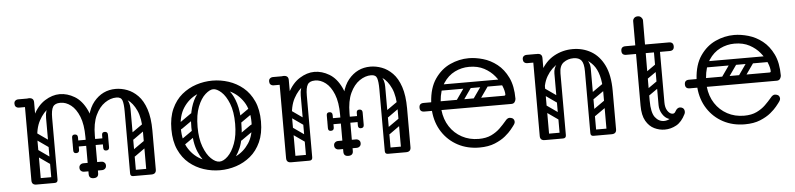

<svg xmlns="http://www.w3.org/2000/svg" viewBox="-43 -883 4598 1110"><g transform="rotate(-5 2256.5 -328.0)"><path d="M124 -250Q124 -341 152.5 -398Q181 -455 224 -482Q267 -509 310 -509Q354 -509 396 -484Q438 -459 465 -402.5Q492 -346 492 -250H437Q437 -322 418.5 -368Q400 -414 371 -436.5Q342 -459 310 -459Q279 -459 244 -436.5Q209 -414 184 -368Q159 -322 159 -250ZM131 0Q104 0 104 -26V-475Q104 -501 131 -501Q159 -501 159 -475V-26Q159 0 131 0ZM464 -8Q437 -8 437 -34V-274Q437 -300 464 -300Q492 -300 492 -274V-34Q492 -8 464 -8ZM798 0Q771 0 771 -26V-256Q771 -282 798 -282Q826 -282 826 -256V-26Q826 0 798 0ZM457 -252Q457 -388 507.5 -449.5Q558 -511 635 -511Q668 -511 701.5 -498.5Q735 -486 763.5 -457Q792 -428 809 -377.5Q826 -327 826 -252H771Q771 -329 750 -374.5Q729 -420 698 -440.5Q667 -461 635 -461Q601 -461 568 -438.5Q535 -416 513.5 -370Q492 -324 492 -252ZM155 -476Q153 -463 146 -459Q142 -452 121 -452H70Q58 -452 51 -459Q45 -465 45 -476Q45 -488 51 -493Q58 -500 70 -500H121Q132 -500 138 -498.5Q144 -497 145 -495Q149 -491 152 -486Q155 -481 155 -476ZM689 -118Q679 -133 693 -142L770 -196Q785 -206 794 -192Q805 -177 791 -168L714 -113Q708 -109 701 -110Q694 -111 689 -118ZM689 -216Q679 -231 693 -240L770 -294Q785 -304 794 -290Q805 -275 791 -266L714 -211Q708 -207 701 -208Q694 -209 689 -216ZM693 0Q676 0 676 -17V-379Q676 -396 693 -396Q711 -396 711 -380V-18Q711 0 693 0ZM310 -459Q278 -459 266.5 -440Q255 -421 255 -376V-281H220V-379Q220 -424 242.5 -451Q265 -478 293 -478ZM635 -461 639 -479Q711 -463 711 -389V-281H676V-376Q676 -421 669 -441Q662 -461 635 -461ZM114 -17Q114 -35 132 -35H235Q253 -35 253 -17Q253 0 234 0H131Q114 0 114 -17ZM678 -17Q678 -35 696 -35H799Q817 -35 817 -17Q817 0 798 0H695Q678 0 678 -17ZM556 -215Q556 -198 539 -198H385Q368 -198 368 -215Q368 -233 384 -233H538Q556 -233 556 -215ZM534 -178V-212Q534 -221 538 -225Q542 -229 551 -229Q561 -229 565 -225Q568 -222 568 -213V-179Q568 -161 550 -161Q534 -161 534 -178ZM568 -251V-217Q568 -208 565 -205Q561 -201 551 -201Q542 -201 538 -205Q534 -209 534 -218V-252Q534 -269 550 -269Q568 -269 568 -251ZM360 -178V-212Q360 -221 364 -225Q368 -229 377 -229Q382 -229 385.5 -228Q389 -227 391 -225Q394 -222 394 -213V-179Q394 -161 376 -161Q360 -161 360 -178ZM394 -251V-217Q394 -208 391 -205Q389 -203 385.5 -202Q382 -201 377 -201Q368 -201 364 -205Q360 -209 360 -218V-252Q360 -269 376 -269Q394 -269 394 -251ZM130 -198Q140 -211 153 -202L247 -136Q261 -127 250 -111Q240 -98 227 -107L133 -173Q128 -177 126.5 -184Q125 -191 130 -198ZM130 -296Q140 -309 153 -300L247 -234Q261 -225 250 -209Q240 -196 227 -205L133 -271Q128 -275 126.5 -282Q125 -289 130 -296ZM237 0Q220 0 220 -17V-349Q220 -366 237 -366Q255 -366 255 -350V-18Q255 0 237 0ZM141 0Q124 0 124 -17V-349Q124 -366 141 -366Q159 -366 159 -350V-18Q159 0 141 0ZM387 -75Q387 -86 394 -92Q401 -99 413 -99H462Q474 -99 481 -93Q488 -86 488 -75Q488 -63 481 -56Q474 -50 462 -50H413Q401 -50 394 -57Q387 -63 387 -75ZM541 -75Q541 -63 534 -57Q527 -50 515 -50H466Q455 -50 447 -56Q440 -63 440 -75Q440 -86 447 -93Q455 -99 466 -99H515Q527 -99 534 -92Q541 -86 541 -75Z M1196 10Q1148 10 1102 -5Q1056 -20 1018.5 -51Q981 -82 958.5 -131.5Q936 -181 936 -250Q936 -319 958.5 -368.5Q981 -418 1018.5 -449Q1056 -480 1102 -495Q1148 -510 1196 -510Q1244 -510 1290 -495Q1336 -480 1373.5 -449Q1411 -418 1433.5 -368.5Q1456 -319 1456 -250Q1456 -181 1433.5 -131.5Q1411 -82 1373.5 -51Q1336 -20 1290 -5Q1244 10 1196 10ZM1196 -40Q1246 -40 1293 -62Q1340 -84 1370.5 -130.5Q1401 -177 1401 -250Q1401 -323 1370.5 -369.5Q1340 -416 1293 -438Q1246 -460 1196 -460Q1147 -460 1099.5 -438Q1052 -416 1021.5 -369.5Q991 -323 991 -250Q991 -177 1021.5 -130.5Q1052 -84 1099.5 -62Q1147 -40 1196 -40ZM1197 -4Q1166 -4 1132 -29Q1098 -54 1075 -108Q1052 -162 1052 -250Q1052 -318 1066 -364.5Q1080 -411 1102 -438.5Q1124 -466 1149.5 -478Q1175 -490 1197 -490V-460Q1177 -460 1151 -437Q1125 -414 1106.5 -367.5Q1088 -321 1088 -250Q1088 -183 1105.5 -136Q1123 -89 1148.5 -64.5Q1174 -40 1197 -40ZM1197 -4V-40Q1220 -40 1245.5 -64.5Q1271 -89 1288.5 -136Q1306 -183 1306 -250Q1306 -321 1287.5 -367.5Q1269 -414 1243.5 -437Q1218 -460 1197 -460V-490Q1220 -490 1245 -478Q1270 -466 1292 -438.5Q1314 -411 1328 -364.5Q1342 -318 1342 -250Q1342 -162 1319 -108Q1296 -54 1262.5 -29Q1229 -4 1197 -4ZM999 -249Q984 -238 975 -252Q971 -257 970.5 -264Q970 -271 978 -277L1055 -331Q1070 -341 1080 -327Q1084 -321 1083.5 -314.5Q1083 -308 1076 -303ZM1001 -152Q986 -141 977 -155Q973 -160 972.5 -167Q972 -174 980 -180L1057 -234Q1072 -244 1082 -230Q1086 -224 1085.5 -217.5Q1085 -211 1078 -206ZM1335 -249Q1320 -238 1311 -252Q1307 -257 1306.5 -264Q1306 -271 1314 -277L1391 -331Q1406 -341 1416 -327Q1420 -321 1419.5 -314.5Q1419 -308 1412 -303ZM1337 -152Q1322 -141 1313 -155Q1309 -160 1308.5 -167Q1308 -174 1316 -180L1393 -234Q1408 -244 1418 -230Q1422 -224 1421.5 -217.5Q1421 -211 1414 -206Z M1602 -250Q1602 -341 1630.5 -398Q1659 -455 1702 -482Q1745 -509 1788 -509Q1832 -509 1874 -484Q1916 -459 1943 -402.5Q1970 -346 1970 -250H1915Q1915 -322 1896.5 -368Q1878 -414 1849 -436.5Q1820 -459 1788 -459Q1757 -459 1722 -436.5Q1687 -414 1662 -368Q1637 -322 1637 -250ZM1609 0Q1582 0 1582 -26V-475Q1582 -501 1609 -501Q1637 -501 1637 -475V-26Q1637 0 1609 0ZM1942 -8Q1915 -8 1915 -34V-274Q1915 -300 1942 -300Q1970 -300 1970 -274V-34Q1970 -8 1942 -8ZM2276 0Q2249 0 2249 -26V-256Q2249 -282 2276 -282Q2304 -282 2304 -256V-26Q2304 0 2276 0ZM1935 -252Q1935 -388 1985.5 -449.5Q2036 -511 2113 -511Q2146 -511 2179.5 -498.5Q2213 -486 2241.5 -457Q2270 -428 2287 -377.5Q2304 -327 2304 -252H2249Q2249 -329 2228 -374.5Q2207 -420 2176 -440.5Q2145 -461 2113 -461Q2079 -461 2046 -438.5Q2013 -416 1991.5 -370Q1970 -324 1970 -252ZM1633 -476Q1631 -463 1624 -459Q1620 -452 1599 -452H1548Q1536 -452 1529 -459Q1523 -465 1523 -476Q1523 -488 1529 -493Q1536 -500 1548 -500H1599Q1610 -500 1616 -498.5Q1622 -497 1623 -495Q1627 -491 1630 -486Q1633 -481 1633 -476ZM2167 -118Q2157 -133 2171 -142L2248 -196Q2263 -206 2272 -192Q2283 -177 2269 -168L2192 -113Q2186 -109 2179 -110Q2172 -111 2167 -118ZM2167 -216Q2157 -231 2171 -240L2248 -294Q2263 -304 2272 -290Q2283 -275 2269 -266L2192 -211Q2186 -207 2179 -208Q2172 -209 2167 -216ZM2171 0Q2154 0 2154 -17V-379Q2154 -396 2171 -396Q2189 -396 2189 -380V-18Q2189 0 2171 0ZM1788 -459Q1756 -459 1744.5 -440Q1733 -421 1733 -376V-281H1698V-379Q1698 -424 1720.5 -451Q1743 -478 1771 -478ZM2113 -461 2117 -479Q2189 -463 2189 -389V-281H2154V-376Q2154 -421 2147 -441Q2140 -461 2113 -461ZM1592 -17Q1592 -35 1610 -35H1713Q1731 -35 1731 -17Q1731 0 1712 0H1609Q1592 0 1592 -17ZM2156 -17Q2156 -35 2174 -35H2277Q2295 -35 2295 -17Q2295 0 2276 0H2173Q2156 0 2156 -17ZM2034 -215Q2034 -198 2017 -198H1863Q1846 -198 1846 -215Q1846 -233 1862 -233H2016Q2034 -233 2034 -215ZM2012 -178V-212Q2012 -221 2016 -225Q2020 -229 2029 -229Q2039 -229 2043 -225Q2046 -222 2046 -213V-179Q2046 -161 2028 -161Q2012 -161 2012 -178ZM2046 -251V-217Q2046 -208 2043 -205Q2039 -201 2029 -201Q2020 -201 2016 -205Q2012 -209 2012 -218V-252Q2012 -269 2028 -269Q2046 -269 2046 -251ZM1838 -178V-212Q1838 -221 1842 -225Q1846 -229 1855 -229Q1860 -229 1863.5 -228Q1867 -227 1869 -225Q1872 -222 1872 -213V-179Q1872 -161 1854 -161Q1838 -161 1838 -178ZM1872 -251V-217Q1872 -208 1869 -205Q1867 -203 1863.5 -202Q1860 -201 1855 -201Q1846 -201 1842 -205Q1838 -209 1838 -218V-252Q1838 -269 1854 -269Q1872 -269 1872 -251ZM1608 -198Q1618 -211 1631 -202L1725 -136Q1739 -127 1728 -111Q1718 -98 1705 -107L1611 -173Q1606 -177 1604.5 -184Q1603 -191 1608 -198ZM1608 -296Q1618 -309 1631 -300L1725 -234Q1739 -225 1728 -209Q1718 -196 1705 -205L1611 -271Q1606 -275 1604.5 -282Q1603 -289 1608 -296ZM1715 0Q1698 0 1698 -17V-349Q1698 -366 1715 -366Q1733 -366 1733 -350V-18Q1733 0 1715 0ZM1619 0Q1602 0 1602 -17V-349Q1602 -366 1619 -366Q1637 -366 1637 -350V-18Q1637 0 1619 0ZM1865 -75Q1865 -86 1872 -92Q1879 -99 1891 -99H1940Q1952 -99 1959 -93Q1966 -86 1966 -75Q1966 -63 1959 -56Q1952 -50 1940 -50H1891Q1879 -50 1872 -57Q1865 -63 1865 -75ZM2019 -75Q2019 -63 2012 -57Q2005 -50 1993 -50H1944Q1933 -50 1925 -56Q1918 -63 1918 -75Q1918 -86 1925 -93Q1933 -99 1944 -99H1993Q2005 -99 2012 -92Q2019 -86 2019 -75Z M2702 10Q2632 10 2576.5 -19.5Q2521 -49 2486.5 -102Q2452 -155 2446 -225H2402Q2376 -225 2376 -250Q2376 -275 2402 -275H2446Q2451 -358 2487 -410Q2523 -462 2575.5 -486Q2628 -510 2684 -510Q2723 -510 2766.5 -497.5Q2810 -485 2847.5 -455.5Q2885 -426 2909 -376.5Q2933 -327 2933 -253Q2933 -245 2927 -235Q2921 -225 2907 -225H2501Q2507 -170 2534 -128.5Q2561 -87 2604.5 -63.5Q2648 -40 2702 -40Q2745 -40 2775 -54.5Q2805 -69 2826 -89.5Q2847 -110 2863 -129Q2869 -137 2875.5 -141.5Q2882 -146 2889 -146Q2893 -146 2898.5 -144.5Q2904 -143 2907 -141Q2917 -134 2917 -120Q2917 -114 2912 -106Q2907 -98 2889 -76Q2877 -61 2853 -41Q2829 -21 2791.5 -5.5Q2754 10 2702 10ZM2501 -276H2869Q2877 -276 2877 -283Q2877 -303 2865 -332.5Q2853 -362 2829 -391.5Q2805 -421 2768.5 -440.5Q2732 -460 2682 -460Q2638 -460 2598.5 -440.5Q2559 -421 2532.5 -380.5Q2506 -340 2501 -276ZM2787 -372H2890V-337H2787ZM2681 -366Q2694 -356 2685 -343L2619 -249Q2610 -235 2594 -246Q2581 -256 2590 -269L2656 -363Q2660 -368 2667 -369.5Q2674 -371 2681 -366ZM2779 -366Q2792 -356 2783 -343L2717 -249Q2708 -235 2692 -246Q2679 -256 2688 -269L2754 -363Q2758 -368 2765 -369.5Q2772 -371 2779 -366ZM2483 -259Q2483 -276 2500 -276H2832Q2849 -276 2849 -259Q2849 -241 2833 -241H2501Q2483 -241 2483 -259ZM2483 -355Q2483 -372 2500 -372H2832Q2849 -372 2849 -355Q2849 -337 2833 -337H2501Q2483 -337 2483 -355Z M3068 -250Q3068 -341 3098.5 -398Q3129 -455 3179 -482.5Q3229 -510 3287 -510Q3346 -510 3393.5 -482.5Q3441 -455 3469 -398Q3497 -341 3497 -250H3442Q3442 -357 3399.5 -407Q3357 -457 3287 -457Q3241 -457 3199 -435Q3157 -413 3130 -367.5Q3103 -322 3103 -250ZM3081 0Q3054 0 3054 -26V-474Q3054 -500 3081 -500Q3109 -500 3109 -474V-26Q3109 0 3081 0ZM3020 -452Q3008 -452 3001 -459Q2995 -465 2995 -476Q2995 -488 3001 -493Q3008 -500 3020 -500H3071Q3082 -500 3088 -498.5Q3094 -497 3095 -495Q3099 -491 3102 -486Q3105 -481 3105 -476Q3103 -463 3096 -459Q3092 -452 3071 -452ZM3469 0Q3442 0 3442 -26V-250Q3442 -276 3469 -276Q3497 -276 3497 -250V-26Q3497 0 3469 0ZM3364 0Q3347 0 3347 -17V-379Q3347 -396 3364 -396Q3382 -396 3382 -380V-18Q3382 0 3364 0ZM3287 -457Q3255 -457 3230 -439Q3205 -421 3205 -376V-281H3170V-379Q3170 -409 3188 -431Q3206 -453 3235.5 -464.5Q3265 -476 3298 -476ZM3287 -457 3277 -476Q3327 -476 3354.5 -451.5Q3382 -427 3382 -389V-281H3347V-376Q3347 -421 3333 -439Q3319 -457 3287 -457ZM3065 -17Q3065 -35 3083 -35H3186Q3204 -35 3204 -17Q3204 0 3185 0H3082Q3065 0 3065 -17ZM3349 -17Q3349 -35 3367 -35H3470Q3488 -35 3488 -17Q3488 0 3469 0H3366Q3349 0 3349 -17ZM3080 -198Q3090 -211 3103 -202L3197 -136Q3211 -127 3200 -111Q3190 -98 3177 -107L3083 -173Q3078 -177 3076.5 -184Q3075 -191 3080 -198ZM3080 -296Q3090 -309 3103 -300L3197 -234Q3211 -225 3200 -209Q3190 -196 3177 -205L3083 -271Q3078 -275 3076.5 -282Q3075 -289 3080 -296ZM3187 0Q3170 0 3170 -17V-349Q3170 -366 3187 -366Q3205 -366 3205 -350V-18Q3205 0 3187 0ZM3091 0Q3074 0 3074 -17V-349Q3074 -366 3091 -366Q3109 -366 3109 -350V-18Q3109 0 3091 0ZM3383 -211Q3368 -200 3359 -214Q3355 -219 3354.5 -226Q3354 -233 3362 -239L3439 -293Q3454 -303 3464 -289Q3468 -283 3467.5 -276.5Q3467 -270 3460 -265ZM3385 -114Q3370 -103 3361 -117Q3357 -122 3356.5 -129Q3356 -136 3364 -142L3441 -196Q3456 -206 3466 -192Q3470 -186 3469.5 -179.5Q3469 -173 3462 -168Z M3778 0Q3747 0 3717.5 -14Q3688 -28 3669 -61Q3650 -94 3650 -150V-640Q3650 -650 3657.5 -658Q3665 -666 3679 -666Q3691 -666 3699 -657.5Q3707 -649 3707 -640Q3707 -572 3706.5 -516Q3706 -460 3706 -407.5Q3706 -355 3705.5 -299Q3705 -243 3705 -175Q3705 -105 3726 -77.5Q3747 -50 3778 -50Q3798 -50 3816.5 -62Q3835 -74 3848 -99Q3859 -120 3876 -120Q3880 -120 3886 -118Q3902 -112 3902 -93Q3902 -86 3899 -80Q3877 -35 3845 -17.5Q3813 0 3778 0ZM3593 -450Q3567 -450 3567 -475Q3567 -500 3593 -500H3845Q3871 -500 3871 -475Q3871 -450 3845 -450ZM3772 -485Q3789 -485 3789 -468V-154Q3789 -137 3772 -137Q3754 -137 3754 -153V-467Q3754 -485 3772 -485ZM3848 -99V-73Q3828 -52 3806 -60Q3784 -68 3769 -92Q3754 -116 3754 -144V-252H3789V-157Q3789 -127 3800.5 -109Q3812 -91 3826.5 -88Q3841 -85 3848 -99ZM3701 -299Q3686 -288 3677 -302Q3673 -307 3672.5 -314Q3672 -321 3680 -327L3757 -381Q3772 -391 3782 -377Q3786 -371 3785.5 -364.5Q3785 -358 3778 -353ZM3699 -200Q3684 -189 3675 -203Q3671 -208 3670.5 -215Q3670 -222 3678 -228L3755 -282Q3770 -292 3780 -278Q3784 -272 3783.5 -265.5Q3783 -259 3776 -254Z M4242 10Q4172 10 4116.5 -19.5Q4061 -49 4026.5 -102Q3992 -155 3986 -225H3942Q3916 -225 3916 -250Q3916 -275 3942 -275H3986Q3991 -358 4027 -410Q4063 -462 4115.5 -486Q4168 -510 4224 -510Q4263 -510 4306.5 -497.5Q4350 -485 4387.5 -455.5Q4425 -426 4449 -376.5Q4473 -327 4473 -253Q4473 -245 4467 -235Q4461 -225 4447 -225H4041Q4047 -170 4074 -128.5Q4101 -87 4144.5 -63.5Q4188 -40 4242 -40Q4285 -40 4315 -54.5Q4345 -69 4366 -89.5Q4387 -110 4403 -129Q4409 -137 4415.5 -141.5Q4422 -146 4429 -146Q4433 -146 4438.5 -144.5Q4444 -143 4447 -141Q4457 -134 4457 -120Q4457 -114 4452 -106Q4447 -98 4429 -76Q4417 -61 4393 -41Q4369 -21 4331.5 -5.5Q4294 10 4242 10ZM4041 -276H4409Q4417 -276 4417 -283Q4417 -303 4405 -332.5Q4393 -362 4369 -391.5Q4345 -421 4308.5 -440.5Q4272 -460 4222 -460Q4178 -460 4138.5 -440.5Q4099 -421 4072.5 -380.5Q4046 -340 4041 -276ZM4327 -372H4430V-337H4327ZM4221 -366Q4234 -356 4225 -343L4159 -249Q4150 -235 4134 -246Q4121 -256 4130 -269L4196 -363Q4200 -368 4207 -369.5Q4214 -371 4221 -366ZM4319 -366Q4332 -356 4323 -343L4257 -249Q4248 -235 4232 -246Q4219 -256 4228 -269L4294 -363Q4298 -368 4305 -369.5Q4312 -371 4319 -366ZM4023 -259Q4023 -276 4040 -276H4372Q4389 -276 4389 -259Q4389 -241 4373 -241H4041Q4023 -241 4023 -259ZM4023 -355Q4023 -372 4040 -372H4372Q4389 -372 4389 -355Q4389 -337 4373 -337H4041Q4023 -337 4023 -355Z"/></g></svg>

Font: Agu Display
Style: Regular
Weight: 400
Designer: Oluwaseun Badejo
Version: Version 1.103